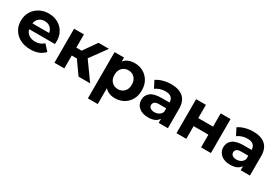

<svg xmlns="http://www.w3.org/2000/svg" viewBox="47 -1492 3778 2631"><g transform="rotate(30 1936.0 -176.0)"><path d="M338 8Q245 8 176 -28Q107 -64 69 -126.5Q31 -189 31 -269Q31 -350 68.5 -412.5Q106 -475 171 -510.5Q236 -546 318 -546Q397 -546 460.5 -512Q524 -478 561 -415.5Q598 -353 598 -267Q598 -258 597 -246.5Q596 -235 595 -225H188Q200 -175 240.5 -146Q281 -117 342 -117Q385 -117 417.5 -130Q450 -143 477 -169L560 -79Q484 8 338 8ZM187 -316H451Q443 -367 407.5 -397.5Q372 -428 319 -428Q266 -428 230.5 -397.5Q195 -367 187 -316Z M1099 0 955 -204H874V0H718V-538H874V-329H958L1104 -538H1270L1082 -280L1283 0Z M1677 8Q1627 8 1586 -8Q1545 -24 1515 -57V194H1359V-538H1508V-476Q1566 -546 1677 -546Q1752 -546 1813 -511.5Q1874 -477 1909.5 -415Q1945 -353 1945 -269Q1945 -184 1909.5 -122Q1874 -60 1813 -26Q1752 8 1677 8ZM1650 -120Q1708 -120 1747.5 -159.5Q1787 -199 1787 -269Q1787 -338 1747.5 -378Q1708 -418 1650 -418Q1591 -418 1552 -378Q1513 -338 1513 -269Q1513 -199 1552 -159.5Q1591 -120 1650 -120Z M2367 0V-66Q2322 8 2203 8Q2108 8 2055 -38.5Q2002 -85 2002 -155Q2002 -226 2056 -271Q2110 -316 2233 -316H2357Q2357 -366 2326.5 -394Q2296 -422 2233 -422Q2190 -422 2148.5 -408.5Q2107 -395 2078 -372L2022 -481Q2066 -512 2128 -529Q2190 -546 2254 -546Q2377 -546 2445 -487.5Q2513 -429 2513 -307V0ZM2357 -170V-225H2250Q2195 -225 2174.5 -207Q2154 -189 2154 -162Q2154 -132 2177.5 -114.5Q2201 -97 2242 -97Q2281 -97 2312 -115.5Q2343 -134 2357 -170Z M2649 0V-538H2804V-328H3038V-538H3194V0H3038V-201H2804V0Z M3665 0V-66Q3620 8 3501 8Q3406 8 3353 -38.5Q3300 -85 3300 -155Q3300 -226 3354 -271Q3408 -316 3531 -316H3655Q3655 -366 3624.5 -394Q3594 -422 3531 -422Q3488 -422 3446.5 -408.5Q3405 -395 3376 -372L3320 -481Q3364 -512 3426 -529Q3488 -546 3552 -546Q3675 -546 3743 -487.5Q3811 -429 3811 -307V0ZM3655 -170V-225H3548Q3493 -225 3472.5 -207Q3452 -189 3452 -162Q3452 -132 3475.5 -114.5Q3499 -97 3540 -97Q3579 -97 3610 -115.5Q3641 -134 3655 -170Z"/></g></svg>

Font: Montserrat
Style: Bold
Weight: 700
Designer: Julieta Ulanovsky
Foundry: Julieta Ulanovsky
Version: Version 9.000; ttfautohint (v1.8.4.7-5d5b)